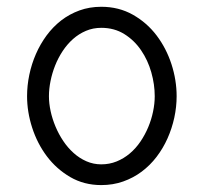

<svg xmlns="http://www.w3.org/2000/svg" viewBox="-20 -532 596 561"><path d="M496.1 -251Q496.1 -297.9 481 -344.5Q465.8 -391.1 437.5 -428.5Q409.2 -465.8 368.2 -489Q327.1 -512.2 275.9 -512.2Q241.7 -512.2 212.2 -501.5Q182.6 -490.7 158.7 -472.2Q134.8 -453.6 116.2 -428.5Q97.7 -403.3 85 -374.3Q72.3 -345.2 65.7 -313.7Q59.1 -282.2 59.1 -251Q59.1 -205.1 74 -158.9Q88.9 -112.8 116.9 -75.4Q145 -38.1 185.3 -14.6Q225.6 8.8 275.9 8.8Q310.1 8.8 339.8 -1.7Q369.6 -12.2 394 -30.5Q418.5 -48.8 437.5 -73.7Q456.5 -98.6 469.5 -127.7Q482.4 -156.7 489.3 -188.2Q496.1 -219.7 496.1 -251ZM432.1 -251Q432.1 -229 427.2 -205.8Q422.4 -182.6 413.1 -160.4Q403.8 -138.2 390.4 -118.4Q377 -98.6 359.4 -83.7Q341.8 -68.8 320.8 -60.3Q299.8 -51.8 275.9 -51.8Q252.9 -51.8 232.4 -60.8Q211.9 -69.8 195.1 -85Q178.2 -100.1 164.8 -120.1Q151.4 -140.1 142.1 -162.4Q132.8 -184.6 127.9 -207.3Q123 -230 123 -251Q123 -272.5 127.7 -295.4Q132.3 -318.4 141.1 -340.6Q149.9 -362.8 163.1 -382.8Q176.3 -402.8 193.4 -418Q210.4 -433.1 231.2 -441.9Q252 -450.7 275.9 -450.7Q314 -450.7 343.3 -432.4Q372.6 -414.1 392.3 -385Q412.1 -356 422.1 -320.6Q432.1 -285.2 432.1 -251Z"/></svg>

Font: Saysettha
Style: Regular
Weight: 400
Designer: John M. Durdin
Foundry: Lao Script for Windows
Version: Version 2.201